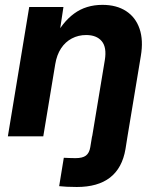

<svg xmlns="http://www.w3.org/2000/svg" viewBox="-20 -558 642 786"><path d="M222.2 204.1 241.2 87.9Q252.4 88.4 265.1 88.9Q277.8 89.4 289.1 89.4Q317.9 89.4 331.8 78.9Q345.7 68.4 349.6 44.4L356.9 0H502L493.7 52.2Q480.5 129.9 430.7 168.7Q380.9 207.5 294.4 207.5Q270.5 207.5 253.2 206.5Q235.8 205.6 222.2 204.1ZM206.1 -294.9 157.2 0H12.2L99.6 -529.3H239.7L219.2 -394L200.7 -398.4Q234.9 -466.8 283.4 -502.4Q332 -538.1 399.4 -538.1Q457 -538.1 496.1 -512.7Q535.2 -487.3 551.3 -440.4Q567.4 -393.6 556.6 -329.1L502 0H357.4L409.2 -312.5Q417.5 -364.3 396.5 -389.4Q375.5 -414.6 332.5 -414.6Q300.8 -414.6 274.2 -400.6Q247.6 -386.7 230 -360.1Q212.4 -333.5 206.1 -294.9Z"/></svg>

Font: Inter 24pt
Style: Bold Italic
Weight: 700
Italic angle: -9.3988°
Version: Version 4.001;git-66647c0bb